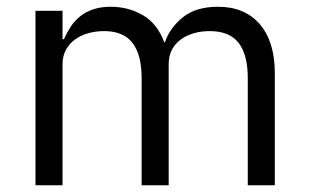

<svg xmlns="http://www.w3.org/2000/svg" viewBox="-20 -548 913 568"><path d="M85 0V-516H165V-432H169Q178 -452 189.5 -469.5Q201 -487 217.5 -500Q234 -513 256 -520.5Q278 -528 308 -528Q359 -528 402 -503.5Q445 -479 466 -423H468Q482 -465 520.5 -496.5Q559 -528 625 -528Q704 -528 748.5 -476.5Q793 -425 793 -331V0H713V-317Q713 -386 686 -421Q659 -456 600 -456Q576 -456 554.5 -450Q533 -444 516 -432Q499 -420 489 -401.5Q479 -383 479 -358V0H399V-317Q399 -386 372 -421Q345 -456 288 -456Q264 -456 242 -450Q220 -444 203 -432Q186 -420 175.5 -401.5Q165 -383 165 -358V0Z"/></svg>

Font: IBM Plex Sans KR
Style: Regular
Weight: 400
Designer: Mike Abbink; Paul van der Laan; Pieter van Rosmalen; Wujin Sim; Chorong Kim; Dohee Lee;
Foundry: Sandoll Inc.
Version: Version 1.000